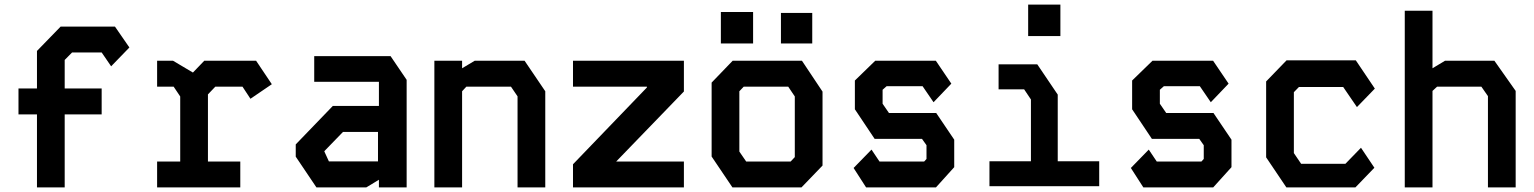

<svg xmlns="http://www.w3.org/2000/svg" viewBox="-20 -811 6640 831"><path d="M242.5 -696 140 -590.5V-428H60V-316H140V0H260V-316H420V-428H260V-551.5L292 -584H420L461 -524L540 -605.5L477.5 -696Z M660 -548V-436H731.5L760 -393.5V-112H660V0H1020V-112H880V-402.5L912 -436H1029.5L1064 -383.5L1156.5 -446.5L1088.5 -548H864L815 -497L729 -548Z M1340 -568V-457H1620V-352.5H1420.5L1260 -186V-133L1349.5 0H1565.5L1620 -33V0H1740V-465.5L1670.5 -568ZM1384 -155V-157L1464.5 -240H1616V-112.5H1403.5Z M1860 -548V0H1980V-416L1998.5 -436H2191.5L2220 -394V0H2340V-416L2250.5 -548H2034.5L1980 -515.5V-548Z M2460 -548V-436H2780V-432.5L2460 -100V0H2940V-112H2647L2940 -415V-548Z M3151 -548 3060 -453.5V-133.5L3150 0H3449L3540 -94.5V-414.5L3451 -548ZM3180 -155V-416L3199 -436H3391.5L3420 -393.5V-131L3402 -112H3209.5ZM3360 -623V-755H3495.5V-623ZM3100 -623V-759H3239.5V-623Z M3768 -548 3680 -462.5V-338L3765.5 -210H3970.5L3990 -182.5V-123L3980 -112H3786.5L3752 -163.5L3674.5 -84L3728.5 0H4031L4110 -87.5V-206.5L4032 -322H3827.5L3800 -362V-422.5L3817.5 -438H3973L4020.5 -368.5L4097.5 -449L4030.5 -548Z M4302 -532.5H4469.5L4558 -401.5V-113H4737.5V-5H4262.5V-113H4442V-380.5L4412.5 -424.5H4302ZM4430 -655V-791H4569.5V-655Z M4968 -548 4880 -462.5V-338L4965.5 -210H5170.5L5190 -182.5V-123L5180 -112H4986.5L4952 -163.5L4874.5 -84L4928.5 0H5231L5310 -87.5V-206.5L5232 -322H5027.5L5000 -362V-422.5L5017.5 -438H5173L5220.5 -368.5L5297.5 -449L5230.5 -548Z M5548.5 -550 5460 -458.5V-130L5547.5 0H5846.5L5928.5 -85L5870.5 -171.5L5803 -102H5611.5L5580 -148.5V-412L5602 -434.5H5793.5L5853 -347.5L5930.5 -427.5L5848 -550Z M6060 -764.5V0H6180V-417.5L6200 -436H6391.5L6420 -395V0H6540V-417.5L6448 -548H6234L6180 -515.5V-764.5Z"/></svg>

Font: Kode
Style: Regular
Weight: 400
Monospace: yes
Designer: Isa Ozler
Foundry: Kadena LLC
Version: Version 1.000;gftools[0.9.28]